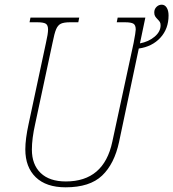

<svg xmlns="http://www.w3.org/2000/svg" viewBox="-20 -789 739 819"><path d="M88 -152Q88 -196 102 -260L176 -606Q185 -645 185 -663Q185 -682 175 -688Q165 -694 139 -694H106L110 -714H318L314 -694H279Q253 -694 240 -688Q227 -682 219.5 -664.5Q212 -647 204 -606L130 -260Q116 -198 116 -151Q116 -87 153.5 -51Q191 -15 261 -15Q423 -15 459 -184L550 -606Q559 -653 559 -663Q559 -682 549 -688Q539 -694 513 -694H478L482 -714H600L577 -604Q614 -611 639.5 -632.5Q665 -654 665 -681Q665 -690 662 -695Q659 -700 652 -707Q645 -714 641.5 -720Q638 -726 638 -736Q638 -750 647.5 -759.5Q657 -769 670 -769Q683 -769 691 -756.5Q699 -744 699 -723Q699 -666 664 -628Q629 -590 572 -582L488 -184Q468 -90 415.5 -40Q363 10 260 10Q177 10 132.5 -33Q88 -76 88 -152Z"/></svg>

Font: Noto Serif NarrowThin
Style: Italic
Weight: 250
Width: 4
Italic angle: -12°
Designer: Monotype Design Team
Foundry: Monotype Imaging Inc.
Version: Version 1.001